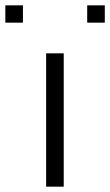

<svg xmlns="http://www.w3.org/2000/svg" viewBox="-93 -700 413 720"><path d="M80 0V-500H146V0ZM-73 -615V-680H-7V-615ZM234 -615V-680H300V-615Z"/></svg>

Font: Panamera
Style: Regular
Weight: 400
Designer: Bastien Sozeau
Foundry: NBR — Bastien Sozeau
Version: Version 3.002; ttfautohint (v1.8.4.7-5d5b);gftools[0.9.33]